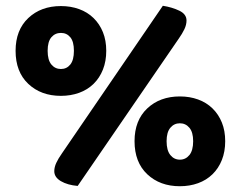

<svg xmlns="http://www.w3.org/2000/svg" viewBox="-20 -637 834 665"><path d="M348 -461Q348 -425 336.5 -396Q325 -367 304 -346.5Q283 -326 254 -315.5Q225 -305 191 -305Q122 -305 78 -346.5Q34 -388 34 -461Q34 -533 78 -574.5Q122 -616 191 -616Q225 -616 254 -605.5Q283 -595 304 -574.5Q325 -554 336.5 -525.5Q348 -497 348 -461ZM145 -461Q145 -429 158 -413.5Q171 -398 191 -398Q211 -398 223.5 -413.5Q236 -429 236 -461Q236 -493 223.5 -508Q211 -523 191 -523Q171 -523 158 -508Q145 -493 145 -461ZM544 -617Q576 -612 601 -600Q626 -588 626 -566Q626 -551 618.5 -535.5Q611 -520 599 -503L249 7Q214 4 191 -9.5Q168 -23 168 -44Q168 -58 175 -73Q182 -88 194 -105ZM760 -148Q760 -112 748.5 -83Q737 -54 716 -33.5Q695 -13 666 -2.5Q637 8 603 8Q534 8 490 -33.5Q446 -75 446 -148Q446 -220 490 -261.5Q534 -303 603 -303Q637 -303 666 -292.5Q695 -282 716 -261.5Q737 -241 748.5 -212.5Q760 -184 760 -148ZM557 -148Q557 -116 570 -100Q583 -84 603 -84Q623 -84 636 -100Q649 -116 649 -148Q649 -179 636 -194.5Q623 -210 603 -210Q583 -210 570 -194.5Q557 -179 557 -148Z"/></svg>

Font: Baloo 2
Style: Bold
Weight: 700
Designer: Sarang Kulkarni and Ek Type
Foundry: Ek Type
Version: Version 1.640;hotconv 1.0.111;makeotfexe 2.5.65597; ttfautoh